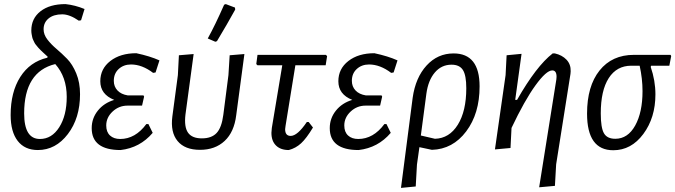

<svg xmlns="http://www.w3.org/2000/svg" viewBox="-20 -726 3299 938"><path d="M165 7Q101 7 66.5 -37.5Q32 -82 32 -164Q32 -276 79 -350Q126 -424 211 -444L213 -449Q211 -451 201 -460Q191 -469 189 -471Q187 -473 178 -481.5Q169 -490 167 -493Q165 -496 158 -504Q151 -512 149 -516.5Q147 -521 143 -529Q139 -537 137.5 -544Q136 -551 134.5 -559.5Q133 -568 133 -577Q133 -636 178 -671Q223 -706 300 -706Q347 -701 393 -682L376 -627L365 -625Q320 -656 284 -656Q242 -656 217.5 -636Q193 -616 193 -583Q193 -557 211.5 -533Q230 -509 256 -487Q282 -465 308 -438.5Q334 -412 352.5 -367.5Q371 -323 371 -266Q371 -149 311.5 -71Q252 7 165 7ZM98 -172Q98 -47 175 -47Q233 -47 269.5 -104.5Q306 -162 306 -253Q306 -350 250 -413Q98 -376 98 -172Z M569 7Q428 7 428 -100Q428 -148 458 -185.5Q488 -223 538 -238Q470 -265 470 -329Q470 -390 519 -428Q568 -466 646 -466Q712 -452 759 -431L740 -372L728 -370Q674 -411 620 -411Q584 -411 560 -389Q536 -367 536 -331Q536 -303 554 -284Q572 -265 604 -260H681L684 -254L674 -210H603Q561 -210 530 -181Q499 -152 499 -113Q499 -81 517.5 -64Q536 -47 567 -47Q641 -47 695 -120H705L726 -77Q664 -4 569 7Z M1075 -703 1083 -706 1128 -689 1129 -679Q1091 -610 1040 -525L1032 -522L995 -538Q1031 -603 1075 -703ZM822 -157 849 -359 854 -456 926 -462 886 -166Q879 -106 898.5 -78Q918 -50 966 -50Q1014 -50 1038.5 -76.5Q1063 -103 1071 -165L1096 -359L1102 -456L1174 -462L1134 -163Q1124 -81 1077.5 -37.5Q1031 6 957 6Q883 6 847.5 -37Q812 -80 822 -157Z M1391 7Q1351 7 1328.5 -15Q1306 -37 1306 -77L1308 -101L1359 -407H1238L1232 -413L1238 -458H1572L1578 -452L1571 -407H1423L1375 -111L1373 -95Q1373 -62 1400 -62Q1433 -62 1479 -130H1488L1509 -103Q1477 -50 1451 -26Q1425 -2 1391 7Z M1732 7Q1591 7 1591 -100Q1591 -148 1621 -185.5Q1651 -223 1701 -238Q1633 -265 1633 -329Q1633 -390 1682 -428Q1731 -466 1809 -466Q1875 -452 1922 -431L1903 -372L1891 -370Q1837 -411 1783 -411Q1747 -411 1723 -389Q1699 -367 1699 -331Q1699 -303 1717 -284Q1735 -265 1767 -260H1844L1847 -254L1837 -210H1766Q1724 -210 1693 -181Q1662 -152 1662 -113Q1662 -81 1680.5 -64Q1699 -47 1730 -47Q1804 -47 1858 -120H1868L1889 -77Q1827 -4 1732 7Z M1939 192 1996 -248Q2010 -347 2064 -406Q2118 -465 2196 -465Q2323 -465 2323 -304Q2323 -171 2257.5 -84Q2192 3 2090 6L2029 -7L2017 78L2011 185ZM2063 -268 2036 -64 2105 -48Q2175 -50 2216.5 -116.5Q2258 -183 2258 -295Q2258 -358 2241.5 -384Q2225 -410 2186 -410Q2137 -410 2104.5 -372Q2072 -334 2063 -268Z M2528 -463 2497 -238H2506Q2600 -403 2680 -465H2691Q2726 -457 2747.5 -434.5Q2769 -412 2768 -378L2767 -365L2697 77L2691 182L2614 189L2698 -338L2699 -351Q2699 -382 2678 -382Q2649 -382 2596 -309Q2543 -236 2479 -101L2474 -3L2398 4L2450 -359L2455 -456Z M2976 8Q2848 8 2848 -171Q2848 -305 2909 -381.5Q2970 -458 3077 -458H3256L3259 -452L3250 -405H3161L3159 -399Q3182 -332 3182 -265Q3182 -151 3123 -71.5Q3064 8 2976 8ZM2986 -48Q3047 -48 3083 -112.5Q3119 -177 3119 -281Q3119 -341 3105 -405H3064Q2993 -405 2954 -344.5Q2915 -284 2915 -172Q2915 -102 2930.5 -75Q2946 -48 2986 -48Z"/></svg>

Font: Alegreya Sans
Style: Italic
Weight: 400
Italic angle: -7°
Designer: Juan Pablo del Peral
Foundry: Huerta Tipografica
Version: Version 2.007